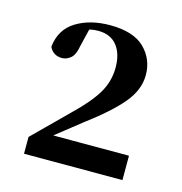

<svg xmlns="http://www.w3.org/2000/svg" viewBox="-75 -988 556 586"><g transform="rotate(15 202.5 -695.5)"><path d="M51 -472V-525L159 -632Q208 -679 230.5 -716.5Q253 -754 253 -798Q253 -842 232.5 -867.5Q212 -893 173 -893Q161 -893 148.5 -890.5Q136 -888 122 -883L147 -897L132 -835Q127 -805 114 -794.5Q101 -784 87 -784Q59 -784 47 -809Q53 -865 97 -892Q141 -919 204 -919Q278 -919 313 -884.5Q348 -850 348 -800Q348 -753 312 -710Q276 -667 201 -611L95 -527L114 -562L115 -549H362V-472Z"/></g></svg>

Font: Noto Serif TC
Style: Bold
Weight: 700
Designer: Ryoko NISHIZUKA 西塚涼子 (kana & ideographs); Frank Grießhammer (Latin, Greek & Cyrillic); Wenlong ZHANG 张文龙 (bopomofo); San
Foundry: Adobe
Version: Version 2.002-H1;hotconv 1.1.0;makeotfexe 2.6.0